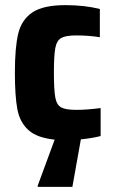

<svg xmlns="http://www.w3.org/2000/svg" viewBox="-20 -538 445 748"><path d="M372 -8Q342 0 295 5L262 190H127V185L193 6Q124 -1 90.5 -31.5Q57 -62 47.5 -113Q38 -164 38 -255Q38 -353 51 -407Q64 -461 106 -489.5Q148 -518 235 -518Q309 -518 369 -503V-393Q325 -400 277 -400Q236 -400 218.5 -390Q201 -380 195.5 -351Q190 -322 190 -255Q190 -187 195.5 -158Q201 -129 218.5 -119.5Q236 -110 278 -110Q319 -110 372 -117Z"/></svg>

Font: Saira Semi Condensed
Style: Bold
Weight: 700
Width: 4
Designer: Hector Gatti with collaboration of the Omnibus-Type team
Foundry: Omnibus-Type
Version: Version 1.001; ttfautohint (v1.8)